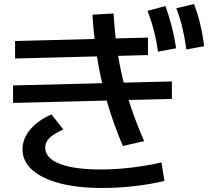

<svg xmlns="http://www.w3.org/2000/svg" viewBox="-20 -875 1040 955"><path d="M45 -363V-450L835 -470V-383ZM591 -149Q558 -227 532 -305.5Q506 -384 487.5 -464.5Q469 -545 457 -629Q445 -713 440 -802L545 -808Q550 -721 561 -641Q572 -561 590.5 -484Q609 -407 635.5 -330Q662 -253 697 -173ZM716 -601 55 -584V-671L716 -688ZM766 -618Q758 -674 745.5 -722.5Q733 -771 714 -821L803 -845Q821 -794 834 -744Q847 -694 856 -635ZM907 -629Q899 -687 887.5 -735.5Q876 -784 857 -834L945 -855Q964 -805 976 -754.5Q988 -704 995 -645ZM487 60Q366 60 277 36.5Q188 13 140 -30Q92 -73 92 -132Q92 -185 130 -230.5Q168 -276 236 -306L295 -231Q246 -209 225 -187.5Q204 -166 205 -139Q206 -105 238 -81Q270 -57 331.5 -44.5Q393 -32 480 -32Q554 -32 634 -41.5Q714 -51 783 -67L798 25Q727 42 646.5 51Q566 60 487 60Z"/></svg>

Font: M PLUS 1 Thin Medium
Style: Regular
Weight: 500
Version: Version 1.001